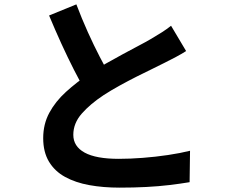

<svg xmlns="http://www.w3.org/2000/svg" viewBox="-20 -817 1040 880"><path d="M833 -583Q811 -569 786.5 -556Q762 -543 734 -529Q711 -517 677.5 -501Q644 -485 605.5 -465.5Q567 -446 528 -424.5Q489 -403 455 -381Q393 -340 354.5 -296Q316 -252 316 -199Q316 -146 368 -117.5Q420 -89 524 -89Q576 -89 634.5 -93.5Q693 -98 750 -106.5Q807 -115 851 -126L849 18Q807 25 757.5 31Q708 37 650.5 40Q593 43 528 43Q453 43 389.5 31.5Q326 20 278.5 -6Q231 -32 204.5 -76Q178 -120 178 -184Q178 -248 206 -300Q234 -352 282.5 -396Q331 -440 389 -479Q425 -503 465 -525.5Q505 -548 543.5 -569Q582 -590 615.5 -607.5Q649 -625 671 -638Q700 -655 722 -669Q744 -683 764 -699ZM330 -797Q355 -731 382.5 -670Q410 -609 437.5 -556Q465 -503 488 -461L375 -394Q348 -440 319 -497Q290 -554 261 -617.5Q232 -681 205 -746Z"/></svg>

Font: Farlight84_Sys_V01
Style: Bold
Weight: 700
Designer: Monotype Design Team, Nadine Chahine and Nizar Qandah
Foundry: Monotype Imaging Inc.
Version: Version 2.004;October 31, 2024;FontCreator 14.0.0.2814 64-bi